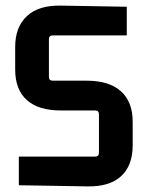

<svg xmlns="http://www.w3.org/2000/svg" viewBox="-20 -659 523 683"><path d="M167 -372H288Q368 -372 410 -334.5Q452 -297 452 -226V-142Q452 -70 410.5 -32Q369 6 289 4L47 0V-102H319Q332 -102 332 -116V-252Q332 -266 319 -266H197Q117 -266 75.5 -303Q34 -340 34 -412V-492Q34 -563 76 -602Q118 -641 198 -639L431 -635V-533H167Q154 -533 154 -519V-386Q154 -372 167 -372Z"/></svg>

Font: Gemunu Libre ExtraLight
Style: Bold
Weight: 700
Version: Version 1.100